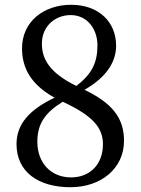

<svg xmlns="http://www.w3.org/2000/svg" viewBox="-20 -768 589 802"><path d="M277 -27C193 -27 136 -87 136 -176C136 -253 170 -298 242 -343C371 -283 410 -233 410 -165C410 -83 357 -27 277 -27ZM155 -586C155 -659 211 -705 275 -705C346 -705 387 -645 387 -579C387 -506 364 -459 299 -409C184 -465 155 -524 155 -586ZM333 -393C435 -451 465 -519 465 -577C465 -676 393 -748 277 -748C163 -748 72 -678 72 -566C72 -481 112 -413 208 -360C103 -310 49 -250 49 -166C49 -50 140 14 274 14C403 14 498 -65 498 -180C498 -278 446 -338 333 -393Z"/></svg>

Font: Source Han Serif JP Medium
Style: Regular
Weight: 500
Designer: Ryoko NISHIZUKA 西塚涼子 (kana & ideographs); Frank Grießhammer (Latin, Greek & Cyrillic); Wenlong ZHANG 张文龙 (bopomofo); San
Foundry: Adobe Systems Incorporated
Version: Version 1.001;PS 1.001;hotconv 16.6.54;makeotf.lib2.5.65590